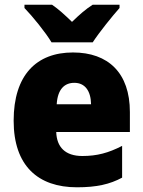

<svg xmlns="http://www.w3.org/2000/svg" viewBox="-20 -786 608 816"><path d="M199 -606H374C402 -649 457 -717 488 -752V-766H374C344 -747 318 -724 286 -693C254 -724 230 -746 201 -766H84V-752C118 -717 174 -648 199 -606ZM290 -563C135 -563 38 -467 38 -273C38 -81 142 10 307 10C391 10 447 -3 499 -31V-166C441 -136 392 -123 330 -123C257 -123 221 -161 219 -225H532V-310C532 -476 440 -563 290 -563ZM296 -434C341 -434 366 -400 367 -343H221C225 -408 255 -434 296 -434Z"/></svg>

Font: Noto Sans Devanagari SemiCondensed Black
Style: Regular
Weight: 900
Width: 4
Designer: Jelle Bosma - Monotype Design Team
Foundry: Monotype Imaging Inc.
Version: Version 2.004